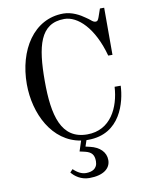

<svg xmlns="http://www.w3.org/2000/svg" viewBox="-102 -804 874 1116"><g transform="rotate(-10 335.0 -246.0)"><path d="M70 -362C70 -188 157 -11 324 15L304 76L335 83C373 92 388 110 388 148C388 194 353 206 320 206C296 206 272 195 246 170L230 187C249 211 285 238 334 238C416 238 460 204 460 154C460 107 425 73 369 60L343 54L355 18H366C558 18 602 -165 606 -259H570C563 -139 505 -14 366 -14C212 -14 176 -158 176 -362C176 -566 206 -698 350 -698C429 -698 519 -614 565 -444H590V-722H565L548 -673C542 -658 539 -651 528 -651C519 -651 511 -655 500 -665C494 -670 486 -676 474 -684C448 -703 401 -730 350 -730C174 -730 70 -562 70 -362Z"/></g></svg>

Font: Old Standard
Style: Regular
Weight: 400
Designer: Alexey Kryukov <alexios@thessalonica.org.ru>
Version: Version 2.0